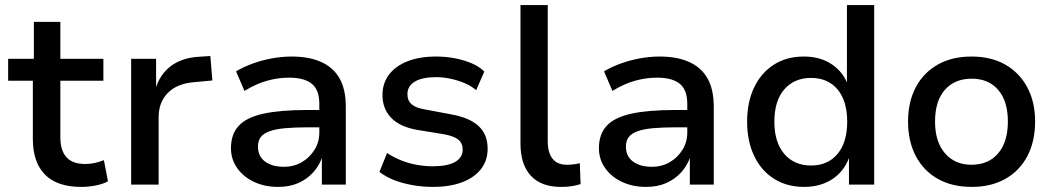

<svg xmlns="http://www.w3.org/2000/svg" viewBox="-20 -725 4137 754"><path d="M299 9Q204 9 156.5 -39.5Q109 -88 109 -179V-408H12V-494H113V-639H217V-494H386V-408H217V-186Q217 -134 241 -107.5Q265 -81 315 -81Q334 -81 352 -85Q370 -89 388 -96L404 -13Q384 -2 355.5 3.5Q327 9 299 9Z M495 0V-494H593V-377H591Q608 -433 651 -465.5Q694 -498 760 -502L806 -505L814 -409L739 -402Q674 -396 638.5 -359.5Q603 -323 603 -265V0Z M1072 9Q1019 9 977 -11Q935 -31 911 -65.5Q887 -100 887 -143Q887 -198 917.5 -231Q948 -264 1014 -278.5Q1080 -293 1185 -293H1250V-225H1190Q1136 -225 1099 -221.5Q1062 -218 1038.5 -209.5Q1015 -201 1004 -186.5Q993 -172 993 -149Q993 -111 1021 -90.5Q1049 -70 1095 -70Q1134 -70 1165 -88Q1196 -106 1215 -136.5Q1234 -167 1234 -204V-317Q1234 -372 1204.5 -396Q1175 -420 1115 -420Q1072 -420 1029 -408Q986 -396 940 -368L907 -445Q938 -463 974 -476Q1010 -489 1049 -496Q1088 -503 1126 -503Q1193 -503 1240.5 -482Q1288 -461 1313 -418Q1338 -375 1338 -305V0H1244V-107H1245Q1233 -73 1209 -47Q1185 -21 1151 -6Q1117 9 1072 9Z M1681 9Q1640 9 1600 2Q1560 -5 1527 -18Q1494 -31 1470 -50L1500 -124Q1526 -107 1556 -95Q1586 -83 1618 -77.5Q1650 -72 1680 -72Q1737 -72 1767 -89Q1797 -106 1797 -137Q1797 -163 1779.5 -177Q1762 -191 1722 -198L1618 -215Q1550 -227 1516 -262.5Q1482 -298 1482 -352Q1482 -397 1507 -431Q1532 -465 1579.5 -484Q1627 -503 1693 -503Q1729 -503 1764.5 -496.5Q1800 -490 1831 -477Q1862 -464 1882 -444L1850 -371Q1830 -388 1803.5 -399Q1777 -410 1748.5 -416Q1720 -422 1693 -422Q1638 -422 1609 -404.5Q1580 -387 1580 -355Q1580 -330 1596.5 -315.5Q1613 -301 1650 -295L1751 -276Q1824 -263 1859.5 -230Q1895 -197 1895 -141Q1895 -94 1868.5 -60.5Q1842 -27 1794 -9Q1746 9 1681 9Z M2183 9Q2105 9 2064.5 -35Q2024 -79 2024 -161V-705H2131V-169Q2131 -140 2139.5 -119.5Q2148 -99 2164.5 -88.5Q2181 -78 2205 -78Q2219 -78 2231.5 -79.5Q2244 -81 2257 -84L2260 -2Q2241 4 2223 6.5Q2205 9 2183 9Z M2517 9Q2464 9 2422 -11Q2380 -31 2356 -65.5Q2332 -100 2332 -143Q2332 -198 2362.5 -231Q2393 -264 2459 -278.5Q2525 -293 2630 -293H2695V-225H2635Q2581 -225 2544 -221.5Q2507 -218 2483.5 -209.5Q2460 -201 2449 -186.5Q2438 -172 2438 -149Q2438 -111 2466 -90.5Q2494 -70 2540 -70Q2579 -70 2610 -88Q2641 -106 2660 -136.5Q2679 -167 2679 -204V-317Q2679 -372 2649.5 -396Q2620 -420 2560 -420Q2517 -420 2474 -408Q2431 -396 2385 -368L2352 -445Q2383 -463 2419 -476Q2455 -489 2494 -496Q2533 -503 2571 -503Q2638 -503 2685.5 -482Q2733 -461 2758 -418Q2783 -375 2783 -305V0H2689V-107H2690Q2678 -73 2654 -47Q2630 -21 2596 -6Q2562 9 2517 9Z M3138 9Q3070 9 3019.5 -23Q2969 -55 2941.5 -113Q2914 -171 2914 -247Q2914 -324 2941.5 -381.5Q2969 -439 3019 -471Q3069 -503 3137 -503Q3200 -503 3245 -473.5Q3290 -444 3309 -394H3306V-705H3413V0H3314V-107H3315Q3295 -52 3248.5 -21.5Q3202 9 3138 9ZM3165 -75Q3231 -75 3269 -120.5Q3307 -166 3307 -247Q3307 -329 3269 -374Q3231 -419 3165 -419Q3099 -419 3060 -374Q3021 -329 3021 -247Q3021 -166 3060 -120.5Q3099 -75 3165 -75Z M3796 9Q3719 9 3663 -22.5Q3607 -54 3576.5 -112Q3546 -170 3546 -248Q3546 -325 3576.5 -382.5Q3607 -440 3663 -471.5Q3719 -503 3795 -503Q3872 -503 3927.5 -471.5Q3983 -440 4014 -382.5Q4045 -325 4045 -248Q4045 -170 4014.5 -112Q3984 -54 3928 -22.5Q3872 9 3796 9ZM3795 -78Q3862 -78 3900 -123Q3938 -168 3938 -248Q3938 -328 3900 -372Q3862 -416 3796 -416Q3729 -416 3690.5 -372Q3652 -328 3652 -248Q3652 -168 3691 -123Q3730 -78 3795 -78Z"/></svg>

Font: Nunito Sans 9pt SemiBold
Style: Regular
Weight: 600
Version: Version 3.101;gftools[0.9.27]